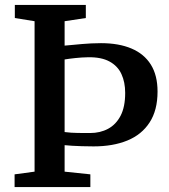

<svg xmlns="http://www.w3.org/2000/svg" viewBox="-20 -763 688 783"><path d="M121 -63V-676.5L40.5 -689.5V-743H330V-689.5L243.5 -676.5V-577Q262 -578.5 279.5 -580.2Q297 -582 315 -583.5Q333 -585 352 -586Q371 -587 392 -587Q464.5 -587 516 -565.2Q567.5 -543.5 595 -499.8Q622.5 -456 622.5 -389.5Q622.5 -313.5 590.2 -263.8Q558 -214 499.5 -190Q441 -166 361.5 -166Q335.5 -166 313.8 -166.8Q292 -167.5 274.8 -168.5Q257.5 -169.5 243.5 -171V-63L348.5 -52V0H39.5V-52ZM347.5 -220.5Q388.5 -220.5 420.8 -237.8Q453 -255 471.8 -291Q490.5 -327 490.5 -384Q490.5 -428 475.2 -461Q460 -494 426.5 -512.2Q393 -530.5 339 -529.5Q312 -529 286.8 -526.2Q261.5 -523.5 243.5 -520.5V-224.5Q271 -221 297.8 -220.8Q324.5 -220.5 347.5 -220.5Z"/></svg>

Font: Merriweather 20pt SemiBold
Style: Regular
Weight: 600
Version: Version 2.100